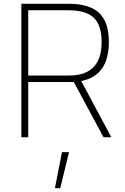

<svg xmlns="http://www.w3.org/2000/svg" viewBox="-20 -720 653 1007"><path d="M268 267 305 78H342L296 267ZM128 -290V0H92V-700H343Q449 -700 500 -652Q551 -604 551 -500Q551 -323 406 -295L564 0H523L367 -290ZM513 -500Q513 -587 472 -626.5Q431 -666 343 -666H128V-324H343Q513 -324 513 -500Z"/></svg>

Font: Titillium Web[RUS by Daymarius]
Style: Regular
Weight: 200
Designer: Cyrillization by Daymarius
Foundry: Cyrillization by Daymarius
Version: Version 1.002 September 11, 2018